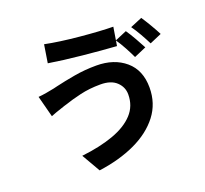

<svg xmlns="http://www.w3.org/2000/svg" viewBox="-143 -976 1285 1202"><g transform="rotate(-20 500.0 -374.5)"><path d="M158 -365 121 -507Q146 -509 175 -514Q204 -519 228 -524Q240 -527 253 -530Q308 -543 379 -555.5Q450 -568 527 -568Q645 -568 719.5 -504.5Q794 -441 794 -325Q794 -219 733.5 -140.5Q673 -62 567.5 -12.5Q462 37 323 56L252 -67Q375 -81 465 -113.5Q555 -146 604.5 -199.5Q654 -253 654 -330Q654 -379 617.5 -413.5Q581 -448 511 -448Q437 -448 374 -433Q311 -418 271 -404Q262 -401 254 -399Q225 -390 192 -378Q174 -371 158 -365ZM697 -674 775 -707Q795 -678 817.5 -638.5Q840 -599 855 -570L774 -535Q759 -567 738.5 -605Q718 -643 697 -673L691 -638Q598 -644 468 -657Q338 -670 247 -685L266 -805Q359 -786 492 -773.5Q625 -761 711 -760ZM815 -719 894 -752Q914 -722 937 -683Q960 -644 974 -616L895 -582Q879 -614 857.5 -652Q836 -690 815 -719Z"/></g></svg>

Font: Source Han Sans CN Bold
Style: Bold
Weight: 700
Designer: Ryoko NISHIZUKA 西塚涼子 (kana & ideographs); Paul D. Hunt (Latin, Greek & Cyrillic); Wenlong ZHANG 张文龙 (bopomofo); Sandoll 
Foundry: Adobe Systems Incorporated
Version: Version 1.00;May 30, 2023;FontCreator 11.5.0.2422 32-bit